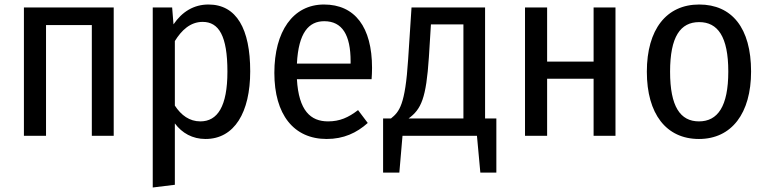

<svg xmlns="http://www.w3.org/2000/svg" viewBox="-20 -602 3402 851"><path d="M387 0H484V-569H86V0H184V-491H387Z M904 -582C839 -582 787 -550 749 -494L743 -569H657V229L755 217V-55C787 -12 833 14 891 14C1019 14 1089 -104 1089 -286C1089 -473 1029 -582 904 -582ZM868 -64C820 -64 783 -91 755 -134V-420C784 -467 823 -505 878 -505C950 -505 988 -443 988 -285C988 -130 944 -64 868 -64Z M1629 -301C1629 -482 1553 -582 1416 -582C1278 -582 1196 -462 1196 -279C1196 -94 1282 14 1428 14C1503 14 1561 -13 1610 -57L1567 -114C1524 -81 1486 -64 1434 -64C1357 -64 1304 -111 1296 -251H1627C1628 -265 1629 -283 1629 -301ZM1534 -320H1296C1303 -458 1349 -508 1417 -508C1497 -508 1534 -447 1534 -330Z M2130 -77V-569H1804L1789 -339C1776 -136 1750 -107 1713 -77H1678V163H1750L1764 0H2094L2109 163H2180V-77ZM2034 -77H1791C1847 -118 1869 -166 1881 -349L1890 -494H2034Z M2611 0H2708V-569H2611V-329H2405V-569H2307V0H2405V-253H2611Z M3079 -582C2934 -582 2847 -472 2847 -284C2847 -97 2933 14 3078 14C3223 14 3309 -100 3309 -285C3309 -478 3224 -582 3079 -582ZM3079 -504C3161 -504 3208 -440 3208 -285C3208 -130 3161 -64 3078 -64C2995 -64 2950 -130 2950 -284C2950 -440 2996 -504 3079 -504Z"/></svg>

Font: Glow Sans SC Condensed Medium
Style: Regular
Weight: 600
Width: 3
Designer: Ryoko NISHIZUKA (kana, bopomofo & ideographs); Paul D. Hunt (Latin, Greek & Cyrillic); Sandoll Communications, Soo-young
Version: Version 0.93